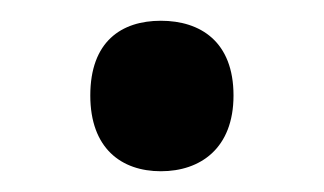

<svg xmlns="http://www.w3.org/2000/svg" viewBox="-20 -151 312 185"><path d="M67 -59C67 -8 97 14 135 14C173 14 205 -8 205 -59C205 -111 173 -131 135 -131C97 -131 67 -111 67 -59Z"/></svg>

Font: Noto Sans Lao UI Med
Style: Regular
Weight: 500
Designer: Monotype Design Team
Foundry: Monotype Imaging Inc.
Version: Version 2.000